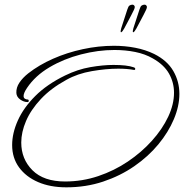

<svg xmlns="http://www.w3.org/2000/svg" viewBox="-20 -777 788 822"><path d="M551 -639Q550 -638 549 -640Q548 -642 549 -647Q550 -652 551 -656Q555 -669 563.5 -694.5Q572 -720 577 -736Q579 -741 581 -746Q583 -751 586 -753Q592 -757 598.5 -757Q605 -757 608 -751Q611 -746 604.5 -733Q598 -720 594 -712Q588 -701 579.5 -684.5Q571 -668 563.5 -654.5Q556 -641 551 -639ZM499 -639Q498 -638 497 -640Q496 -642 497 -647Q498 -652 499 -656Q503 -669 511.5 -694.5Q520 -720 525 -736Q527 -741 529 -746Q531 -751 534 -753Q540 -757 546.5 -757Q553 -757 556 -751Q559 -746 552.5 -733Q546 -720 542 -712Q536 -701 527.5 -684.5Q519 -668 511.5 -654.5Q504 -641 499 -639ZM264 25Q195 25 143 2.5Q91 -20 61.5 -60.5Q32 -101 32 -156Q32 -207 56.5 -261.5Q81 -316 131 -366Q181 -416 259 -454Q312 -480 366.5 -489.5Q421 -499 466 -499Q524 -499 552 -489Q559 -487 559 -482Q559 -476 551 -478Q524 -483 486 -483Q435 -483 373.5 -472.5Q312 -462 264 -435Q198 -399 155 -353Q112 -307 91.5 -259Q71 -211 71 -167Q71 -96 119 -48Q167 0 259 0Q332 0 400.5 -23Q469 -46 527.5 -85.5Q586 -125 630.5 -174.5Q675 -224 700 -277Q725 -330 725 -380Q725 -424 703.5 -462Q682 -500 634 -527Q601 -546 559 -554.5Q517 -563 470 -563Q400 -563 326.5 -544Q253 -525 192 -489Q131 -453 96 -401Q81 -379 81 -366Q81 -358 86.5 -354.5Q92 -351 98 -351Q103 -351 103 -345.5Q103 -340 98 -340Q82 -340 66.5 -351Q51 -362 50 -379Q49 -402 63 -423Q77 -444 101 -463Q147 -499 207 -525.5Q267 -552 334.5 -566.5Q402 -581 468 -581Q515 -581 559 -572.5Q603 -564 640 -546Q696 -518 722 -473Q748 -428 748 -375Q748 -323 724.5 -267Q701 -211 658 -159Q615 -107 555 -65.5Q495 -24 421.5 0.5Q348 25 264 25Z"/></svg>

Font: Waterfall
Style: Regular
Weight: 400
Designer: Robert E. Leuschke
Foundry: Robert E. Leuschke
Version: Version 1.010; ttfautohint (v1.8.3)